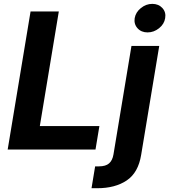

<svg xmlns="http://www.w3.org/2000/svg" viewBox="-20 -788 892 1012"><path d="M20.5 0 141.1 -727.5H290L189.9 -123.5H503.9L483.4 0ZM672.9 -545.9H819.3L724.1 27.8Q709 122.1 647.9 163.1Q586.9 204.1 492.2 204.1H462.4L481.4 88.9H501Q537.1 88.9 554.9 73.2Q572.8 57.6 578.1 25.9ZM757.8 -617.2Q724.6 -617.2 704.8 -639.2Q685.1 -661.1 689.9 -692.4Q695.3 -723.6 722.7 -745.6Q750 -767.6 782.7 -767.6Q815.9 -767.6 835.9 -745.6Q856 -723.6 850.6 -692.4Q845.7 -661.1 818.4 -639.2Q791 -617.2 757.8 -617.2Z"/></svg>

Font: Inter
Style: Bold Italic
Weight: 700
Italic angle: -9.39999°
Designer: Rasmus Andersson
Foundry: rsms
Version: Version 4.001;git-9221beed3